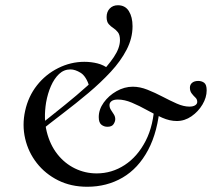

<svg xmlns="http://www.w3.org/2000/svg" viewBox="-20 -701 809 733"><path d="M313 12Q251 12 202 -12.5Q153 -37 120.5 -78.5Q88 -120 76 -172Q64 -224 76 -278Q88 -333 121 -375Q154 -417 202 -441Q250 -465 302 -465Q328 -465 352 -459Q376 -453 395 -438L322 -369Q309 -410 288 -423Q267 -436 249 -436Q224 -436 205.5 -418.5Q187 -401 174.5 -372.5Q162 -344 156 -310Q146 -248 158.5 -198Q171 -148 199 -112.5Q227 -77 266 -58Q305 -39 349 -39Q407 -39 456 -71Q505 -103 536 -163Q567 -223 570 -309L591 -303Q583 -199 545.5 -128.5Q508 -58 448 -23Q388 12 313 12ZM123 -192 110 -205Q143 -233 185.5 -266.5Q228 -300 272 -337Q316 -374 353.5 -411Q391 -448 414.5 -483Q438 -518 438 -548Q438 -568 430 -578Q422 -588 412.5 -594Q403 -600 395 -609Q387 -618 387 -636Q387 -656 399 -668.5Q411 -681 430 -681Q458 -681 472 -658.5Q486 -636 486 -601Q486 -555 463.5 -511.5Q441 -468 403 -427Q365 -386 317.5 -346Q270 -306 220 -268Q170 -230 123 -192ZM390 -217Q377 -217 367 -225Q357 -233 357 -254Q357 -283 376 -309.5Q395 -336 425 -353Q455 -370 487 -370Q514 -370 543 -358.5Q572 -347 600.5 -332Q629 -317 655 -305.5Q681 -294 703 -294Q717 -294 725 -299Q733 -304 733 -312Q733 -322 726 -328.5Q719 -335 712 -344Q705 -353 705 -366Q705 -378 713.5 -385Q722 -392 737 -392Q750 -392 759.5 -385Q769 -378 769 -356Q769 -329 753 -302Q737 -275 711 -257Q685 -239 655 -239Q628 -239 599.5 -251.5Q571 -264 541.5 -280.5Q512 -297 483.5 -309Q455 -321 430 -321Q414 -321 406 -315Q398 -309 398 -300Q398 -290 403.5 -281.5Q409 -273 414.5 -264.5Q420 -256 420 -246Q420 -237 413.5 -227Q407 -217 390 -217Z"/></svg>

Font: Cormorant Garamond Light SemiBold
Style: Italic
Weight: 600
Italic angle: -10°
Version: Version 4.001